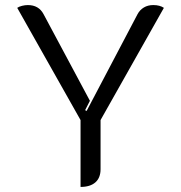

<svg xmlns="http://www.w3.org/2000/svg" viewBox="-20 -729 716 758"><path d="M298 -255 48 -698Q55 -703 67 -706Q79 -709 90 -709Q133 -709 152 -673L335 -331L316 -294L322 -291L523 -673Q532 -690 548 -699.5Q564 -709 585 -709Q611 -709 627 -698L377 -255V-61Q377 -27 356.5 -9Q336 9 298 9Z"/></svg>

Font: K2D Light
Style: Regular
Weight: 300
Designer: Katatrad Aksorn Co.,Ltd.
Foundry: Cadson Demak Co.,Ltd.
Version: Version 1.000; ttfautohint (v1.6)